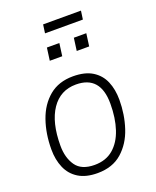

<svg xmlns="http://www.w3.org/2000/svg" viewBox="-159 -956 861 1058"><g transform="rotate(-20 272.0 -427.5)"><path d="M440 -814H218L225 -864H447ZM228 9Q160 9 116.5 -18Q73 -45 52.5 -92.5Q32 -140 32 -200Q32 -293 59 -370Q86 -447 141.5 -493Q197 -539 281 -539Q351 -539 394.5 -512Q438 -485 458 -438Q478 -391 478 -330Q478 -244 452.5 -166.5Q427 -89 371.5 -40Q316 9 228 9ZM228 -39Q294 -39 337.5 -76Q381 -113 402.5 -178Q424 -243 424 -327Q424 -491 281 -491Q189 -491 137.5 -415Q86 -339 86 -203Q86 -132 118.5 -85.5Q151 -39 228 -39ZM264 -663H191L201 -737H274ZM422 -663H349L359 -737H432Z"/></g></svg>

Font: Tanohe Sans Light
Style: Italic
Weight: 300
Designer: Village Type and Design LLC & Cristiano Sobral
Foundry: Cooper Hewitt Smithsonian Design Museum
Version: Version 1.00;September 29, 2021;FontCreator 13.0.0.2655 64-b